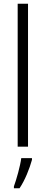

<svg xmlns="http://www.w3.org/2000/svg" viewBox="-20 -780 242 1021"><path d="M129 0V-760H74V0ZM150 70V61H93C88 102 67 176 54 211V221H84C113 178 137 117 150 70Z"/></svg>

Font: Noto Sans Gujarati Condensed Light
Style: Regular
Weight: 300
Width: 3
Designer: Jelle Bosma - Monotype Design Team, Universal Thirst
Foundry: Monotype Imaging Inc.
Version: Version 2.106